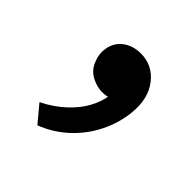

<svg xmlns="http://www.w3.org/2000/svg" viewBox="-92 -197 452 452"><g transform="rotate(45 133.5 29.0)"><path d="M155 10Q131 16 107 5Q86 -4 77 -24.5Q68 -45 71 -64Q74 -88 92.5 -102.5Q111 -117 138 -117Q177 -117 201.5 -85.5Q226 -54 221 -4Q217 35 199 71Q181 107 151.5 134Q122 161 85 175L50 133Q82 117 105 95.5Q128 74 140 51.5Q152 29 155 10Z"/></g></svg>

Font: Easer Grotesk Variable
Style: Regular
Weight: 400
Designer: Boardeaser, Bonnie Shaver-Troup, Thomas Jockin
Foundry: Lexend
Version: Version 1.001;Glyphs 3.1.2 (3151)